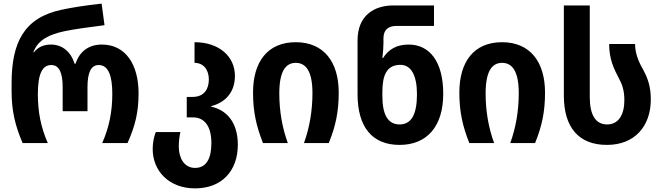

<svg xmlns="http://www.w3.org/2000/svg" viewBox="-20 -790 3657 1060"><path d="M105 0H244C206 -86 189 -171 189 -270C189 -381 213 -431 263 -431C307 -431 326 -388 326 -308V-176H463V-308C463 -389 482 -431 525 -431C580 -431 600 -368 600 -272C600 -175 583 -87 544 0H684C727 -97 745 -171 745 -275C745 -434 673 -544 543 -544C468 -544 419 -505 397 -438H392C371 -505 323 -544 262 -544C228 -544 194 -535 167 -501H164C190 -574 260 -601 333 -617C382 -628 478 -641 557 -651L541 -770C449 -760 375 -748 319 -736C113 -692 44 -556 44 -330V-286C44 -183 62 -99 105 0Z M1057 250C1204 250 1293 154 1293 9C1293 -119 1227 -184 1146 -201V-204C1227 -225 1277 -283 1277 -371C1277 -479 1189 -557 1054 -557V-443C1105 -443 1133 -403 1133 -351C1133 -300 1108 -255 1044 -255H1011V-142H1045C1110 -142 1147 -92 1147 0C1147 84 1120 137 1057 137C995 137 967 80 967 18C967 -10 971 -40 976 -61H840C830 -35 823 -3 823 33C823 153 912 250 1057 250Z M1432 0H1569C1538 -85 1522 -177 1522 -274C1522 -395 1556 -443 1613 -443C1671 -443 1705 -393 1705 -276C1705 -179 1689 -85 1658 0H1795C1833 -93 1850 -173 1850 -279C1850 -450 1766 -557 1613 -557C1458 -557 1377 -450 1377 -279C1377 -172 1395 -94 1432 0Z M2186 10C2338 10 2427 -93 2427 -272C2427 -450 2352 -544 2236 -544C2169 -544 2125 -517 2095 -470H2091C2095 -500 2097 -531 2097 -553V-578C2097 -627 2125 -647 2170 -647H2376V-760H2152C2046 -760 1954 -705 1954 -567V-270C1954 -87 2036 10 2186 10ZM2186 -103C2121 -103 2091 -158 2091 -260V-282C2091 -377 2116 -432 2191 -432C2250 -432 2282 -373 2282 -270C2282 -165 2255 -103 2186 -103Z M2571 0H2708C2677 -85 2661 -177 2661 -274C2661 -395 2695 -443 2752 -443C2810 -443 2844 -393 2844 -276C2844 -179 2828 -85 2797 0H2934C2972 -93 2989 -173 2989 -279C2989 -450 2905 -557 2752 -557C2597 -557 2516 -450 2516 -279C2516 -172 2534 -94 2571 0Z M3331 10C3482 10 3573 -91 3573 -241C3573 -310 3557 -356 3533 -401C3507 -447 3487 -490 3486 -547H3343C3343 -466 3368 -412 3395 -361C3414 -327 3427 -292 3427 -237C3427 -160 3397 -103 3332 -103C3267 -103 3236 -157 3236 -255V-760H3093V-262C3093 -86 3175 10 3331 10Z"/></svg>

Font: Noto Sans Georgian SemiCondensed Bold
Style: Regular
Weight: 700
Width: 4
Designer: Monotype Design Team, Akaki Razmadze
Foundry: Google LLC
Version: Version 2.005